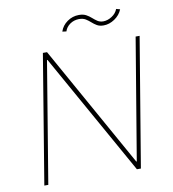

<svg xmlns="http://www.w3.org/2000/svg" viewBox="-95 -983 963 1067"><g transform="rotate(-10 386.0 -450.0)"><path d="M734.4 -727.5 613.3 0H590.8L207 -684.6H204.1L90.8 0H68.4L188.5 -727.5H211.9L594.7 -43H597.7L711.9 -727.5ZM547.9 -819.3Q525.4 -819.3 510.5 -828.1Q495.6 -836.9 482.9 -848.4Q470.2 -859.9 455.6 -868.9Q440.9 -877.9 418 -877.9Q389.6 -877.4 367.7 -862.1Q345.7 -846.7 337.9 -822.3L315.4 -825.2Q326.2 -858.4 356 -879.4Q385.7 -900.4 421.9 -900.4Q446.3 -900.4 462.4 -891.6Q478.5 -882.8 491.2 -871.3Q503.9 -859.9 517.6 -850.8Q531.2 -841.8 550.8 -841.8Q575.2 -842.3 598.9 -857.7Q622.6 -873 631.8 -897.5L653.3 -891.6Q640.6 -859.9 610.4 -839.6Q580.1 -819.3 547.9 -819.3Z"/></g></svg>

Font: Inter Tight Thin
Style: Italic
Weight: 250
Italic angle: -9.39999°
Designer: Rasmus Andersson
Foundry: rsms
Version: Version 3.004